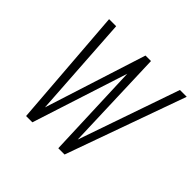

<svg xmlns="http://www.w3.org/2000/svg" viewBox="-169 -862 1037 1037"><g transform="rotate(45 349.5 -343.5)"><path d="M159 0H207L384 -548L405 0H453L699 -687H647L446 -107L426 -687H384L198 -105L160 -687H106Z"/></g></svg>

Font: Secuela Light
Style: Italic
Weight: 300
Italic angle: -8°
Designer: Fernando Haro
Foundry: deFharo
Version: Version 1.708